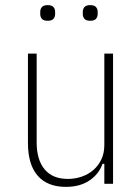

<svg xmlns="http://www.w3.org/2000/svg" viewBox="-20 -717 544 749"><path d="M387 -78H380Q366 -38 329 -13Q292 12 237 12Q165 12 127 -31.5Q89 -75 89 -160V-508H123V-161Q123 -94 154 -56.5Q185 -19 245 -19Q273 -19 299 -28Q325 -37 344.5 -54Q364 -71 375.5 -95.5Q387 -120 387 -151V-508H421V0H387ZM166 -636Q150 -636 143.5 -643.5Q137 -651 137 -662V-671Q137 -682 143.5 -689.5Q150 -697 166 -697Q182 -697 188.5 -689.5Q195 -682 195 -671V-662Q195 -651 188.5 -643.5Q182 -636 166 -636ZM332 -636Q316 -636 309.5 -643.5Q303 -651 303 -662V-671Q303 -682 309.5 -689.5Q316 -697 332 -697Q348 -697 354.5 -689.5Q361 -682 361 -671V-662Q361 -651 354.5 -643.5Q348 -636 332 -636Z"/></svg>

Font: IBM Plex Sans Condensed ExtraLight
Style: Regular
Weight: 200
Width: 3
Designer: Mike Abbink, Paul van der Laan, Pieter van Rosmalen
Foundry: Bold Monday
Version: Version 1.3